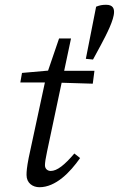

<svg xmlns="http://www.w3.org/2000/svg" viewBox="-20 -770 497 803"><path d="M65 -425H204L368 -420L375 -474H208V-477L72 -465L65 -425ZM100 -110C92 -69 91 -52 91 -38C91 -4 117 13 145 13C213 13 273 -49 315 -109L291 -128C250 -80 219 -55 192 -55C180 -55 168 -63 168 -79C168 -89 171 -110 177 -137L277 -609H227L174 -454L100 -110ZM424 -750C408 -750 397 -748 382 -742L339 -524L369 -521L402 -582C426 -627 457 -687 457 -720C457 -733 453 -750 424 -750Z"/></svg>

Font: Source Serif Variable
Style: Italic
Weight: 389
Italic angle: -12°
Designer: Frank Grießhammer
Foundry: Adobe Systems Incorporated
Version: Version 3.001;hotconv 1.0.111;makeotfexe 2.5.65597